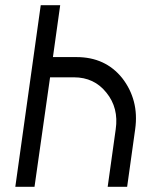

<svg xmlns="http://www.w3.org/2000/svg" viewBox="-20 -720 590 740"><path d="M470 0 501 -222Q509 -279 496 -328.5Q483 -378 451 -419Q386 -500 275 -500H184L212 -700H137L39 0H113L173 -422H265Q343 -422 390 -363Q438 -304 426 -222L395 0Z"/></svg>

Font: Unageo
Style: Regular-Italic
Weight: 400
Designer: Richard Sepsi
Foundry: Richard Sepsi
Version: Version 2.000